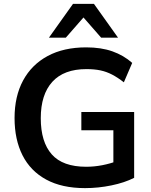

<svg xmlns="http://www.w3.org/2000/svg" viewBox="-20 -959 780 989"><path d="M418 10Q299 10 218 -34Q137 -78 96 -159Q55 -240 55 -351Q55 -463 99 -544.5Q143 -626 225.5 -670.5Q308 -715 424 -715Q501 -715 559 -694.5Q617 -674 661 -635L618 -535Q586 -560 557 -575Q528 -590 497 -596.5Q466 -603 425 -603Q309 -603 249.5 -537.5Q190 -472 190 -350Q190 -228 246.5 -164Q303 -100 424 -100Q465 -100 506.5 -108Q548 -116 588 -131L564 -77V-288H399V-382H671V-43Q622 -18 554 -4Q486 10 418 10ZM232 -765 356 -939H464L588 -765H501L410 -869L319 -765Z"/></svg>

Font: Mulish ExtraLight
Style: Regular
Weight: 200
Designer: Vernon Adams
Foundry: Vernon Adams
Version: Version 3.603